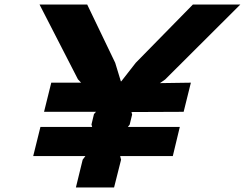

<svg xmlns="http://www.w3.org/2000/svg" viewBox="-20 -830 1084 850"><path d="M1044 -810 711 -478 688 -462 825 -464 793 -335 562 -334 565 -323 554 -278 546 -268H776L745 -139H512L516 -123L485 0H460H341H316L346 -123L358 -139H127L159 -268H388L385 -279L396 -325L405 -335H175L207 -464H339L325 -479L155 -810H366L490 -552L515 -470H517L581 -552L834 -810Z"/></svg>

Font: TypoPRO Sinkin Sans
Style: 700 Bold Italic
Weight: 700
Italic angle: -112°
Designer: Keith Bates
Foundry: K-Type
Version: Sinkin Sans (version 1.0)  by Keith Bates   •   © 2014   www